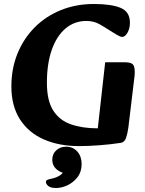

<svg xmlns="http://www.w3.org/2000/svg" viewBox="-20 -716 729 962"><path d="M376 16Q276 16 199.5 -17.5Q123 -51 80 -118Q37 -185 37 -283Q37 -373 68 -448.5Q99 -524 154.5 -579.5Q210 -635 285.5 -665.5Q361 -696 450 -696Q538 -696 584.5 -676.5Q631 -657 631 -602Q631 -574 619 -552.5Q607 -531 592 -531Q583 -531 564 -542.5Q545 -554 532 -562Q508 -578 479 -594.5Q450 -611 413 -611Q353 -611 308.5 -573.5Q264 -536 239.5 -466.5Q215 -397 215 -301Q215 -212 246.5 -162.5Q278 -113 335.5 -93Q393 -73 470 -73L507 -404H605Q634 -404 644.5 -394.5Q655 -385 655 -358Q655 -352 655 -346Q655 -340 654 -334L623 -76Q619 -47 611.5 -25Q604 -3 584 0Q530 8 475.5 12Q421 16 376 16ZM210 196Q210 189 216.5 185.5Q223 182 239 179Q264 174 283 161Q302 148 306 120L317 153Q289 153 265.5 134Q242 115 242 84Q242 55 262 37Q282 19 311 19Q346 19 367.5 43.5Q389 68 389 106Q389 145 368.5 171.5Q348 198 318.5 212Q289 226 261 226Q234 226 222 216Q210 206 210 196Z"/></svg>

Font: Alkatra
Style: Bold
Weight: 700
Designer: Suman Bhandary
Version: Version 1.100;gftools[0.9.22]